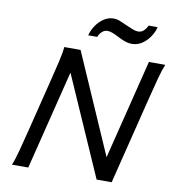

<svg xmlns="http://www.w3.org/2000/svg" viewBox="-96 -989 983 1074"><g transform="rotate(10 396.0 -452.0)"><path d="M239.7 -648.4 310.5 -698.7 595.2 -47.9 524.9 0ZM524.9 0 698.7 -698.7H791.5Q779.3 -669.9 764.6 -615.7Q750 -561.5 732.4 -490.7L610.4 0ZM310.5 -698.7 136.7 0H43.9Q56.6 -28.8 71 -83Q85.4 -137.2 103 -208L173.3 -490.7Q190.9 -561 203.6 -615.5Q216.3 -669.9 217.8 -698.7ZM389.6 -786.6H338.4Q345.7 -815.9 363.8 -842.8Q381.8 -869.6 407.5 -886.7Q433.1 -903.8 461.9 -903.8Q482.4 -903.8 499.8 -896.2Q517.1 -888.7 540 -878.9Q564 -868.7 579.6 -862.3Q595.2 -856 610.4 -856Q627.4 -856 641.4 -869.1Q655.3 -882.3 661.6 -898.9H712.9Q705.6 -868.7 687 -841.8Q668.5 -814.9 642.6 -798.3Q616.7 -781.7 586.4 -781.7Q566.9 -781.7 548.8 -788.1Q530.8 -794.4 510.7 -804.7Q485.8 -817.4 470.5 -823.5Q455.1 -829.6 441.4 -829.6Q423.3 -829.6 409.7 -816.9Q396 -804.2 389.6 -786.6Z"/></g></svg>

Font: Andika
Style: Italic
Weight: 400
Italic angle: -14°
Designer: Victor Gaultney, Annie Olsen, Julie Remington, Don Collingsworth, Eric Hays, Becca Hirsbrunner
Foundry: SIL International
Version: Version 6.101